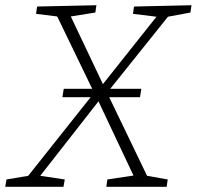

<svg xmlns="http://www.w3.org/2000/svg" viewBox="-36 -715 753 735"><path d="M208 -375H317L183 -652L102 -662L106 -690L333 -695L329 -667L235 -652L358 -393L563 -651L473 -662L477 -690L697 -695L693 -667L607 -651L386 -375H505L500 -343H382L527 -42L606 -28L602 0H371L375 -28L475 -43L341 -327L118 -42L212 -28L207 0H-16L-11 -28L72 -42L311 -343H203Z"/></svg>

Font: Bitter Light
Style: Italic
Weight: 300
Italic angle: -9°
Designer: Sol Matas, and Bitter project Authors
Foundry: Sol Matas
Version: Version 2.001